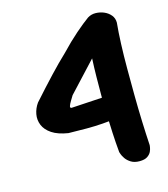

<svg xmlns="http://www.w3.org/2000/svg" viewBox="-100 -730 704 805"><g transform="rotate(-15 252.0 -327.0)"><path d="M407 -3Q385 -3 370.5 -12Q356 -21 348 -32.5Q340 -44 337 -53Q334 -62 334 -62Q330 -105 328 -146.5Q326 -188 324.5 -229.5Q323 -271 323 -311Q323 -351 323.5 -391Q324 -431 326 -471L207 -343Q201 -333 194 -321.5Q187 -310 184.5 -302Q182 -294 189 -293L356 -303L369 -202Q332 -198 298 -195.5Q264 -193 228 -193Q192 -193 149 -194Q105 -201 79.5 -218Q54 -235 44.5 -258Q35 -281 39.5 -305.5Q44 -330 59 -351Q108 -406 148 -448.5Q188 -491 222 -523Q260 -563 294.5 -593Q329 -623 354 -641Q370 -651 389.5 -650.5Q409 -650 426 -642.5Q443 -635 454 -621.5Q465 -608 465 -589Q461 -549 459 -498Q457 -447 457 -390.5Q457 -334 457.5 -276Q458 -218 460 -162Q462 -106 465 -57Q465 -57 464 -49Q463 -41 458.5 -30.5Q454 -20 442 -11.5Q430 -3 407 -3Z"/></g></svg>

Font: Sour Gummy Black SemiBold
Style: Regular
Weight: 600
Version: Version 1.000